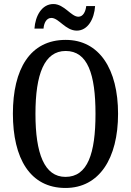

<svg xmlns="http://www.w3.org/2000/svg" viewBox="-20 -923 651 953"><path d="M361 -771C416 -771 448 -829 452 -893H408C405 -866 393 -840 369 -840C333 -840 299 -903 245 -903C187 -903 155 -843 151 -781H196C198 -808 210 -834 235 -834C272 -834 305 -771 361 -771ZM305 10C473 10 566 -137 566 -358C566 -580 473 -725 306 -725C129 -725 44 -580 44 -359C44 -137 129 10 305 10ZM305 -45C200 -45 156 -161 156 -358C156 -555 200 -670 306 -670C415 -670 454 -555 454 -358C454 -161 415 -45 305 -45Z"/></svg>

Font: Noto Serif Khmer ExtraCondensed Medium
Style: Regular
Weight: 500
Width: 2
Designer: Danh Hong and the Monotype Design Team
Foundry: Monotype Imaging Inc.
Version: Version 2.004